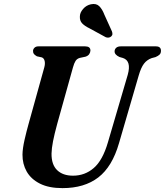

<svg xmlns="http://www.w3.org/2000/svg" viewBox="-20 -933 829 965"><path d="M522.5 -218 622 -557Q641.5 -627 598 -641.5L580.5 -646.5Q555.5 -658 556 -675Q556 -685.5 564 -692.8Q572 -700 587 -700H763.5Q789 -700 789 -678Q789 -665.5 782.2 -658.8Q775.5 -652 761.5 -646L742.5 -641Q718.5 -632.5 703.5 -612.8Q688.5 -593 677 -553L578 -213Q544 -95 474 -41.2Q404 12.5 294 12.5Q225.5 12.5 180.8 -10Q136 -32.5 114.2 -70.8Q92.5 -109 93 -156.5Q93.5 -187 103.5 -230.8Q113.5 -274.5 124 -311.5L202.5 -594Q207.5 -612 204.5 -626Q201.5 -640 190.5 -644.5L165.5 -650Q154.5 -656.5 150.2 -662Q146 -667.5 146 -677.5Q146.5 -686.5 153.5 -693.2Q160.5 -700 173 -700H408Q434.5 -700 434.5 -679Q434 -669.5 428.5 -661Q423 -652.5 409.5 -648L381 -642Q367 -638 359.8 -626.8Q352.5 -615.5 346.5 -593.5L268 -312Q253.5 -259 246.5 -223Q239.5 -187 239 -161Q238.5 -105.5 267.2 -77.8Q296 -50 347 -50Q406.5 -50 451.2 -88.5Q496 -127 522.5 -218ZM504.5 -859.5 542.5 -775.5Q545 -769 545 -762.2Q545 -755.5 539 -750Q533 -744.5 525.2 -744Q517.5 -743.5 511.5 -746L430 -790.5Q406 -802 393 -815.5Q380 -829 381.5 -851.5Q382 -870 397.8 -888.2Q413.5 -906.5 437 -911.5Q463.5 -917 478.8 -902Q494 -887 504.5 -859.5Z"/></svg>

Font: Fraunces 72pt S050 SemiBold
Style: Italic
Weight: 600
Italic angle: -16°
Version: Version 1.000; ttfautohint (v1.8.3)